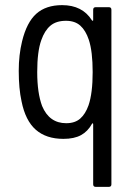

<svg xmlns="http://www.w3.org/2000/svg" viewBox="-20 -534 530 748"><path d="M353 -506H404Q414 -506 414 -496V184Q414 194 404 194H353Q343 194 343 184V-50Q343 -53 341 -53.5Q339 -54 338 -51Q322 -22 295.5 -7.5Q269 7 227 7Q160 7 119.5 -28.5Q79 -64 64 -139Q53 -189 53 -258Q53 -320 66 -373Q84 -447 121.5 -480.5Q159 -514 222 -514Q301 -514 338 -455Q340 -453 341.5 -453Q343 -453 343 -456V-496Q343 -506 353 -506ZM341 -253Q341 -334 326 -379Q314 -415 293 -434Q272 -453 237 -453Q199 -453 176.5 -434Q154 -415 141 -378Q125 -334 125 -253Q125 -172 144 -121Q172 -54 238 -54Q272 -54 292.5 -72Q313 -90 325 -124Q341 -171 341 -253Z"/></svg>

Font: Barlow Semi Condensed
Style: Regular
Weight: 400
Width: 4
Designer: Jeremy Tribby
Foundry: Tribby Type
Version: Version 1.408;December 10, 2018;FontCreator 11.5.0.2430 64-b